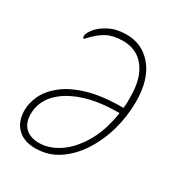

<svg xmlns="http://www.w3.org/2000/svg" viewBox="-139 -638 685 740"><g transform="rotate(30 203.5 -268.0)"><path d="M125 10Q73 10 44.5 -19Q16 -48 16 -97Q16 -129 32 -163.5Q48 -198 85.5 -228Q123 -258 185 -276.5Q247 -295 338 -295H342Q344 -313 344 -324Q344 -335 344 -345Q344 -427 309 -472.5Q274 -518 212 -518Q170 -518 141 -503Q112 -488 77 -449Q71 -449 71 -459Q71 -472 87.5 -492.5Q104 -513 136 -529.5Q168 -546 212 -546Q283 -546 327.5 -491.5Q372 -437 372 -339Q372 -274 354.5 -212Q337 -150 304 -99.5Q271 -49 226 -19.5Q181 10 125 10ZM127 -15Q171 -15 214.5 -43.5Q258 -72 292 -129Q326 -186 339 -270H334Q244 -270 179 -247.5Q114 -225 79 -186Q44 -147 44 -96Q44 -57 66 -36Q88 -15 127 -15Z"/></g></svg>

Font: Noto Serif Thin
Style: Italic
Weight: 100
Italic angle: -12°
Designer: Monotype Design Team
Foundry: Monotype Imaging Inc.
Version: Version 2.014; ttfautohint (v1.8.4.7-5d5b)